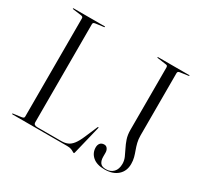

<svg xmlns="http://www.w3.org/2000/svg" viewBox="-150 -891 1145 1098"><g transform="rotate(30 423.0 -342.0)"><path d="M245 -694.5 192.5 -687.5Q184 -686.5 180.2 -683.5Q176.5 -680.5 176.5 -674.5V-26.5Q176.5 -16.5 182.8 -12Q189 -7.5 201 -7.5H358.5Q382.5 -7.5 400.2 -15Q418 -22.5 433.2 -42Q448.5 -61.5 464 -98L498.5 -178.5Q499.5 -180.5 500.5 -181.8Q501.5 -183 503 -183Q504.5 -182.5 505 -180.8Q505.5 -179 504.5 -176L460 7Q458.5 12.5 457.8 14.2Q457 16 456 16Q452 16 446 12Q440 8 429.8 4Q419.5 0 402 0H41.5Q39.5 0 38.5 -1Q37.5 -2 37.5 -2.5Q37.5 -5 42 -5.5L94.5 -12.5Q103 -14 106.8 -16.8Q110.5 -19.5 110.5 -25.5V-674.5Q110.5 -680.5 106.8 -683.5Q103 -686.5 94.5 -687.5L42 -694.5Q37.5 -695 37.5 -697.5Q37.5 -698.5 38.5 -699.2Q39.5 -700 41.5 -700H245.5Q247.5 -700 248.2 -699.2Q249 -698.5 249 -697.5Q249 -695 245 -694.5ZM771 -93.5Q771 -46.5 739.5 -18.5Q708 9.5 654 9.5Q602.5 9.5 575 -14.5Q547.5 -38.5 547.5 -75Q547.5 -92 556.5 -102.8Q565.5 -113.5 583 -113.5Q596 -113.5 603.8 -102.5Q611.5 -91.5 611.5 -76V-49.5Q611.5 -25 622.2 -10.2Q633 4.5 660 4.5Q690.5 4.5 709 -14.8Q727.5 -34 727.5 -69.5Q727.5 -90.5 718.8 -111Q710 -131.5 698.5 -153.8Q687 -176 678.2 -202Q669.5 -228 669.5 -261V-672Q669.5 -679 666.8 -682.5Q664 -686 657.5 -686.5L600.5 -694.5Q597.5 -695 596.5 -695.8Q595.5 -696.5 595.5 -697.5Q595.5 -698.5 596.8 -699.2Q598 -700 599.5 -700H803.5Q805 -700 806.2 -699.2Q807.5 -698.5 807.5 -697.5Q807.5 -695.5 801.5 -694.5L748 -687Q742 -686 738.8 -682.8Q735.5 -679.5 735.5 -673.5V-262Q735.5 -236.5 740.8 -215.5Q746 -194.5 753.2 -175Q760.5 -155.5 765.8 -135.8Q771 -116 771 -93.5Z"/></g></svg>

Font: Fraunces 120pt Light
Style: Regular
Weight: 300
Version: Version 1.000;[b76b70a41]